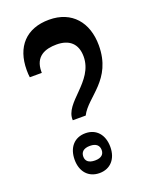

<svg xmlns="http://www.w3.org/2000/svg" viewBox="-179 -1084 936 1188"><g transform="rotate(-20 289.0 -490.5)"><path d="M306 -355C359 -461 531 -508 531 -736C531 -887 445 -990 295 -990C144 -990 59 -897 59 -744C59 -726 60 -709 62 -696H141V-704C141 -805 212 -830 286 -830C369 -830 419 -788 419 -703C419 -537 212 -473 221 -355ZM266 9C338 9 383 -43 383 -121C383 -201 338 -253 266 -253C193 -253 148 -201 148 -121C148 -43 193 9 266 9ZM266 -74C223 -74 205 -93 205 -121C205 -150 223 -170 266 -170C308 -170 326 -150 326 -121C326 -93 308 -74 266 -74Z"/></g></svg>

Font: Noto Serif Myanmar Condensed
Style: Bold
Weight: 700
Width: 3
Designer: Ben Mitchell and the Monotype Design Team
Foundry: Monotype Imaging Inc.
Version: Version 2.106